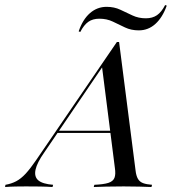

<svg xmlns="http://www.w3.org/2000/svg" viewBox="-80 -750 688 770"><path d="M-59.7 0 -58.1 -8.9Q-34.7 -12.9 -15.3 -23Q4 -33.1 23 -53.6Q41.9 -74.2 64.5 -107.3L388.7 -581.5H397.6L463.7 -66.1Q466.1 -45.2 473 -33.1Q479.8 -21 493.5 -15.7Q507.3 -10.5 529.8 -8.9L527.4 0Q508.9 -0.8 479.4 -1.6Q450 -2.4 416.1 -2.4Q376.6 -2.4 345.2 -1.6Q313.7 -0.8 296 0L298.4 -8.9Q335.5 -10.5 354.4 -16.5Q373.4 -22.6 379 -36.7Q384.7 -50.8 380.6 -77.4L329 -483.1L341.1 -496.8L97.6 -138.7Q68.5 -97.6 62.5 -69.4Q56.5 -41.1 73.8 -26.6Q91.1 -12.1 133.1 -8.9L130.6 0Q107.3 -1.6 79.8 -2Q52.4 -2.4 24.2 -2.4Q3.2 -2.4 -17.7 -2Q-38.7 -1.6 -59.7 0ZM146.8 -216.9 152.4 -225.8H400.8L401.6 -216.9ZM476.6 -628.2Q446 -628.2 421.4 -639.9Q396.8 -651.6 372.6 -663.3Q348.4 -675 318.5 -675Q291.9 -675 274.2 -662.5Q256.5 -650 241.9 -621.8L235.5 -624.2Q251.6 -671.8 280.6 -697.2Q309.7 -722.6 347.6 -722.6Q378.2 -722.6 402.8 -710.9Q427.4 -699.2 451.6 -687.9Q475.8 -676.6 504.8 -676.6Q531.5 -676.6 549.6 -689.1Q567.7 -701.6 582.3 -729.8L588.7 -727.4Q571.8 -679.8 543.1 -654Q514.5 -628.2 476.6 -628.2Z"/></svg>

Font: Playfair 144pt
Style: Italic
Weight: 400
Italic angle: -15.6°
Designer: Claus Eggers Sørensen
Foundry: Claus Eggers Sørensen
Version: Version 2.001;gftools[0.9.30]